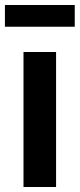

<svg xmlns="http://www.w3.org/2000/svg" viewBox="-30 -748 319 768"><path d="M64 0V-540H194.3V0ZM269 -728V-641.1H-10.3V-728Z"/></svg>

Font: V-Inter
Style: SemiBold-600
Weight: 600
Designer: Rasmus Andersson
Foundry: rsms
Version: Version 4.000;git-4146feb